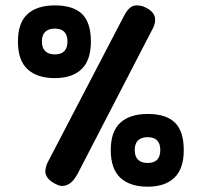

<svg xmlns="http://www.w3.org/2000/svg" viewBox="-20 -704 765 727"><path d="M273.4 -44.9Q269 -37.6 263.7 -29.5Q258.3 -21.5 251.2 -14.9Q244.1 -8.3 235.1 -4.2Q226.1 0 213.9 0Q208 0 201.4 -2.4Q194.8 -4.9 187.5 -8.8Q168.5 -19 160.4 -30.5Q152.3 -42 151.4 -53.7Q152.3 -68.4 156.2 -78.9Q160.2 -89.4 166 -99.6L447.3 -639.6Q451.2 -647.5 456.1 -655.3Q460.9 -663.1 466.8 -669.4Q472.7 -675.8 480 -679.7Q487.3 -683.6 497.1 -683.6Q507.3 -683.6 515.9 -681.4Q524.4 -679.2 533.2 -674.8Q551.8 -665 559.6 -653.8Q567.4 -642.6 567.4 -630.9Q567.4 -616.2 562.7 -605Q558.1 -593.8 552.7 -585ZM324.2 -546.9Q324.2 -475.6 288.6 -441.9Q252.9 -408.2 187.5 -408.2Q120.6 -408.2 84.2 -441.9Q47.9 -475.6 47.9 -546.9Q47.9 -617.7 84.2 -650.6Q120.6 -683.6 187.5 -683.6Q257.3 -683.6 290.8 -650.9Q324.2 -618.2 324.2 -546.9ZM675.8 -135.7Q675.8 -64.5 640.1 -30.8Q604.5 2.9 539.1 2.9Q472.2 2.9 435.8 -30.8Q399.4 -64.5 399.4 -135.7Q399.4 -206.5 435.8 -239.5Q472.2 -272.5 539.1 -272.5Q608.9 -272.5 642.3 -239.7Q675.8 -207 675.8 -135.7ZM235.4 -546.9Q235.4 -595.7 187.5 -595.7Q164.1 -595.7 151.4 -583.7Q138.7 -571.8 138.7 -546.9Q138.7 -522.5 151.4 -510.3Q164.1 -498 187.5 -498Q235.4 -498 235.4 -546.9ZM586.9 -135.7Q586.9 -184.6 539.1 -184.6Q515.6 -184.6 502.9 -172.6Q490.2 -160.6 490.2 -135.7Q490.2 -111.3 502.9 -99.1Q515.6 -86.9 539.1 -86.9Q586.9 -86.9 586.9 -135.7Z"/></svg>

Font: Concert One
Style: Regular
Weight: 400
Version: Version 1.003